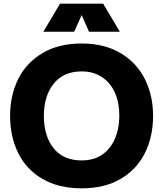

<svg xmlns="http://www.w3.org/2000/svg" viewBox="-20 -1009 889 1046"><path d="M35 0ZM35 -378Q35 -489 79 -578Q123 -667 211 -719.5Q299 -772 425 -772Q549 -772 637 -719.5Q725 -667 769.5 -577.5Q814 -488 814 -378Q814 -265 769.5 -175.5Q725 -86 637.5 -34.5Q550 17 425 17Q299 17 211 -34.5Q123 -86 79 -175.5Q35 -265 35 -378ZM630 -381Q630 -450 606 -504Q582 -558 535.5 -589Q489 -620 425 -620Q326 -620 272.5 -553Q219 -486 219 -378Q219 -268 272 -201.5Q325 -135 425 -135Q522 -135 576 -203Q630 -271 630 -381ZM465 -836 425 -927 384 -836H216L307 -989H542L633 -836Z"/></svg>

Font: Biryani Black
Style: Regular
Weight: 900
Designer: Dan Reynolds and Mathieu Reguer
Foundry: Dan Reynolds and Mathieu Reguer
Version: Version 1.004; ttfautohint (v1.1) -l 5 -r 5 -G 72 -x 0 -D la